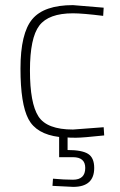

<svg xmlns="http://www.w3.org/2000/svg" viewBox="-20 -529 469 750"><path d="M348 127Q348 201 266 201L185 197L187 169Q231 173 265 173Q313 173 313 127Q313 85 265 85H211V6Q122 -5 91 -64Q60 -123 60 -261Q60 -399 106 -454Q152 -509 265 -509L385 -499L383 -467Q303 -477 265 -477Q170 -477 133.5 -429Q97 -381 97 -253.5Q97 -126 130 -74.5Q163 -23 265 -23L385 -32L387 0Q303 9 277 9Q251 9 244 8V57Q300 57 324 72Q348 87 348 127Z"/></svg>

Font: Titillium Web[RUS by Daymarius]
Style: Regular
Weight: 200
Designer: Cyrillization by Daymarius
Foundry: Cyrillization by Daymarius
Version: Version 1.002 September 11, 2018